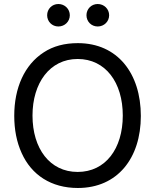

<svg xmlns="http://www.w3.org/2000/svg" viewBox="-20 -930 775 957"><path d="M467 -798C499 -798 524 -823 524 -854C524 -885 499 -910 467 -910C435 -910 411 -885 411 -854C411 -823 435 -798 467 -798ZM271 -798C303 -798 328 -823 328 -854C328 -885 303 -910 271 -910C239 -910 215 -885 215 -854C215 -823 239 -798 271 -798ZM368 7C566 7 682 -142 682 -352C682 -564 566 -715 368 -715C302 -715 245 -700 198 -669C102 -607 51 -492 51 -353C51 -284 63 -222 88 -167C137 -58 235 7 368 7ZM367 -73C228 -73 142 -190 142 -354C142 -516 228 -636 367 -636C506 -636 592 -519 592 -354C592 -189 506 -73 367 -73Z"/></svg>

Font: Be Vietnam
Style: Regular
Weight: 400
Designer: Gabriel Lam
Foundry: TypeRant
Version: Version 4.000